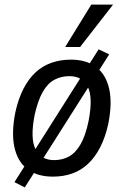

<svg xmlns="http://www.w3.org/2000/svg" viewBox="-20 -761 538 837"><path d="M211 9Q142 9 99.5 -23.5Q57 -56 43 -118.5Q29 -181 47 -272Q60 -331 82.5 -374.5Q105 -418 135.5 -446Q166 -474 205 -487.5Q244 -501 289 -501Q357 -501 399.5 -468.5Q442 -436 456 -373.5Q470 -311 452 -221Q439 -162 416.5 -118.5Q394 -75 363.5 -46.5Q333 -18 294.5 -4.5Q256 9 211 9ZM216 -63Q252 -63 281 -79Q310 -95 331.5 -132.5Q353 -170 366 -233Q386 -335 363 -382Q340 -429 282 -429Q247 -429 217.5 -413.5Q188 -398 166.5 -360.5Q145 -323 131 -260Q111 -157 135 -110Q159 -63 216 -63ZM88 56 43 33 410 -546 456 -524ZM264 -556 378 -741H473L329 -556Z"/></svg>

Font: Nunito Sans 10pt Condensed SemiBold
Style: Italic
Weight: 600
Width: 3
Italic angle: -9°
Designer: Vernon Adams
Foundry: Vernon Adams
Version: Version 3.101;gftools[0.9.27]